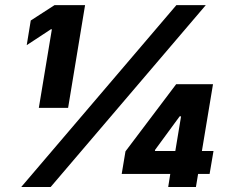

<svg xmlns="http://www.w3.org/2000/svg" viewBox="-20 -748 919 768"><path d="M320.3 -727.5 252.4 -316.4H135.3L187.5 -630.9H183.6L86.9 -567.4L103 -666L198.2 -727.5ZM64.9 0 685.5 -727.5H803.2L182.6 0ZM466.8 -52.2 481.9 -142.6 684.6 -411.1H770L748.5 -282.7H698.7L600.6 -148.9L599.6 -144H834L818.4 -52.2ZM652.8 0 665.5 -80.1 677.2 -119.6 725.6 -411.1H832L763.7 0Z"/></svg>

Font: Inter 16pt Black
Style: Italic
Weight: 900
Italic angle: -9.3988°
Version: Version 4.001;git-66647c0bb